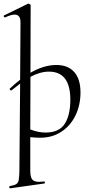

<svg xmlns="http://www.w3.org/2000/svg" viewBox="-36 -745 492 1040"><path d="M128 -2V178Q128 213 138 226.5Q148 240 176 240Q182 240 202 238H203Q207 238 207.5 243Q208 248 204 249L19 275Q16 276 14.5 270Q13 264 17 263Q41 259 51.5 252.5Q62 246 65 232Q68 218 69 185L73 -292Q56 -279 27 -256L25 -255Q21 -255 18 -259Q15 -263 17 -265Q41 -288 73 -313L75 -619Q77 -666 43 -666Q25 -666 -8 -651H-10Q-14 -651 -15.5 -656Q-17 -661 -13 -662L116 -725H118Q122 -725 126 -722Q130 -719 130 -717L129 -351Q202 -393 269 -393Q332 -393 366 -355Q400 -317 400 -244Q400 -176 373 -120Q346 -64 296.5 -31.5Q247 1 182 1Q158 1 128 -2ZM129 -329 128 -44Q171 -27 211 -27Q284 -27 314.5 -74Q345 -121 345 -205Q345 -357 229 -357Q182 -357 129 -329Z"/></svg>

Font: Cormorant Upright
Style: Regular
Weight: 400
Designer: Christian Thalmann (Catharsis Fonts)
Foundry: Catharsis Fonts
Version: Version 3.302